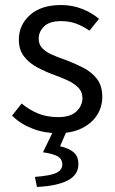

<svg xmlns="http://www.w3.org/2000/svg" viewBox="-20 -518 459 764"><path d="M209 12Q156 12 108.5 -6.5Q61 -25 28 -58L66 -106Q98 -80 132.5 -66Q167 -52 212 -52Q260 -52 284 -74.5Q308 -97 308 -128Q308 -153 291.5 -169.5Q275 -186 250.5 -197.5Q226 -209 198 -219Q162 -232 129 -249.5Q96 -267 75.5 -293.5Q55 -320 55 -360Q55 -419 99.5 -458.5Q144 -498 223 -498Q268 -498 307 -482.5Q346 -467 374 -443L336 -396Q310 -414 283 -424Q256 -434 223 -434Q177 -434 155.5 -413Q134 -392 134 -364Q134 -342 147 -327.5Q160 -313 183.5 -302Q207 -291 237 -281Q275 -267 309.5 -249.5Q344 -232 365.5 -204.5Q387 -177 387 -133Q387 -93 366.5 -60.5Q346 -28 306.5 -8Q267 12 209 12ZM127 226 119 186Q182 181 205 169.5Q228 158 228 136Q228 116 211 105Q194 94 151 88L195 -3H248L219 64Q254 72 273 88Q292 104 292 135Q292 178 249.5 200Q207 222 127 226Z"/></svg>

Font: Source Sans 3 ExtraLight
Style: Regular
Weight: 400
Version: Version 3.052;hotconv 1.1.0;makeotfexe 2.6.0